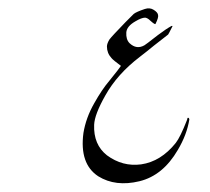

<svg xmlns="http://www.w3.org/2000/svg" viewBox="-20 -535 497 455"><path d="M229.5 -308.6Q204.1 -263.7 203.1 -239.3Q201.2 -192.4 233.4 -167Q270.5 -139.6 314.5 -145.5Q361.3 -152.3 396.5 -196.3Q407.2 -210 422.9 -250Q422.9 -251 423.8 -252.9Q423.8 -255.9 425.8 -255.9Q427.7 -255.9 428.2 -253.9L428.7 -252Q422.9 -215.8 401.4 -179.7Q366.2 -119.1 310.5 -105.5Q253.9 -91.8 212.9 -117.2Q168 -146.5 177.7 -219.7Q183.6 -255.9 203.1 -290Q221.7 -323.2 239.3 -343.8Q263.7 -374 266.6 -378.9Q248 -392.6 244.1 -397.5Q233.4 -409.2 233.4 -424.8Q233.4 -431.6 239.3 -441.4Q245.1 -449.2 277.3 -482.4Q277.3 -482.4 296.9 -502Q302.7 -506.8 323.2 -513.7Q335 -517.6 344.2 -511.7Q353.5 -505.9 354.5 -500Q356.4 -494.1 348.6 -478.5Q347.7 -475.6 335.9 -486.3Q330.1 -492.2 324.2 -493.2Q315.4 -493.2 300.8 -484.4Q280.3 -472.7 279.3 -458Q278.3 -441.4 287.1 -432.6Q303.7 -417 322.3 -427.7Q323.2 -427.7 354.5 -452.1Q374 -466.8 386.7 -473.6Q386.7 -473.6 387.7 -473.6Q387.7 -473.6 388.7 -473.6V-472.7Q378.9 -453.1 378.4 -453.1Q377.9 -453.1 344.7 -426.8Q328.1 -413.1 311.5 -400.4Q257.8 -359.4 229.5 -308.6Z"/></svg>

Font: Urdu Khush Khati
Style: Regular
Weight: 400
Version: Version 001.500